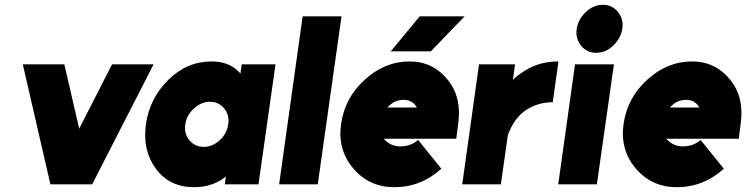

<svg xmlns="http://www.w3.org/2000/svg" viewBox="-20 -768 3109 800"><path d="M75 -500 190 0H364L620 -500H447L310 -232L248 -500Z M987 -500 982 -462Q980 -464 977.5 -466.5Q975 -469 973 -471Q931 -512 862 -512Q759 -512 682 -436Q603 -358 588 -250Q573 -141 630 -64Q687 12 789 12Q858 12 910 -24Q913 -26 915.5 -28.5Q918 -31 921 -33L917 0H1057L1128 -500ZM855 -344Q891 -344 914 -316Q925 -303 929.5 -286.5Q934 -270 931 -250Q928 -231 919.5 -214.5Q911 -198 896 -184Q865 -156 829 -156Q792 -156 769 -184Q746 -212 752 -250Q758 -289 788 -316Q819 -344 855 -344Z M1241 -700 1143 0H1304L1403 -700Z M1608 -554H1775L1916 -700H1729ZM1881 -190 1889 -250Q1905 -362 1846 -435Q1784 -512 1687 -512Q1583 -512 1500 -436Q1416 -360 1401 -250Q1386 -143 1453 -65Q1519 12 1623 12Q1734 12 1819 -65L1722 -185Q1692 -158 1647 -158Q1622 -158 1601 -171Q1595 -175 1589.5 -179.5Q1584 -184 1579 -190ZM1661 -352Q1683 -352 1697 -342Q1709 -335 1717 -320H1594Q1605 -332 1617 -340Q1637 -352 1661 -352Z M1976 -500 1906 0H2067L2096 -205Q2122 -276 2171 -309Q2221 -342 2283 -342L2307 -512Q2240 -512 2185 -484Q2157 -469 2132 -449Q2128 -446 2124.5 -442.5Q2121 -439 2117 -435L2126 -500Z M2306 0H2467L2538 -500H2376ZM2573 -648Q2579 -688 2555 -718Q2531 -748 2492 -748Q2453 -748 2421 -718Q2389 -687 2383 -648Q2377 -608 2401 -578Q2425 -548 2464 -548Q2504 -548 2535 -578Q2567 -609 2573 -648Z M3058 -190 3066 -250Q3082 -362 3023 -435Q2961 -512 2864 -512Q2760 -512 2677 -436Q2593 -360 2578 -250Q2563 -143 2630 -65Q2696 12 2800 12Q2911 12 2996 -65L2899 -185Q2869 -158 2824 -158Q2799 -158 2778 -171Q2772 -175 2766.5 -179.5Q2761 -184 2756 -190ZM2838 -352Q2860 -352 2874 -342Q2886 -335 2894 -320H2771Q2782 -332 2794 -340Q2814 -352 2838 -352Z"/></svg>

Font: Unageo
Style: Black-Italic
Weight: 900
Designer: Richard Sepsi
Foundry: Richard Sepsi
Version: Version 2.000